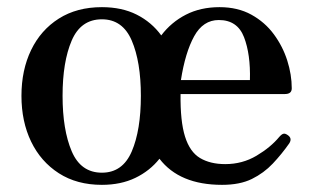

<svg xmlns="http://www.w3.org/2000/svg" viewBox="-20 -505 876 537"><path d="M265 12Q195 12 144.5 -20.5Q94 -53 67 -109Q40 -165 40 -237Q40 -309 67 -365Q94 -421 144.5 -453Q195 -485 265 -485Q321 -485 362.5 -464Q404 -443 431 -406Q459 -443 500 -464Q541 -485 594 -485Q645 -485 683 -464Q721 -443 746 -409Q771 -375 783.5 -335.5Q796 -296 796 -258Q796 -242 777 -242H485Q484 -166 497.5 -123Q511 -80 539.5 -63Q568 -46 610 -46Q658 -46 697.5 -69.5Q737 -93 761 -122Q768 -130 773 -131Q778 -132 785 -127Q798 -118 789 -104Q768 -74 743 -47.5Q718 -21 684.5 -4.5Q651 12 601 12Q482 12 426 -61Q399 -27 358.5 -7.5Q318 12 265 12ZM265 -22Q323 -22 348.5 -81.5Q374 -141 374 -237Q374 -332 348.5 -391.5Q323 -451 265 -451Q206 -451 180.5 -391.5Q155 -332 155 -237Q155 -142 180.5 -82Q206 -22 265 -22ZM486 -281H679Q681 -353 662.5 -401Q644 -449 592 -449Q548 -449 523 -403.5Q498 -358 486 -281Z"/></svg>

Font: Zen Antique
Style: Regular
Weight: 400
Designer: Yoshimichi Ohira
Foundry: Positype
Version: Version 1.001